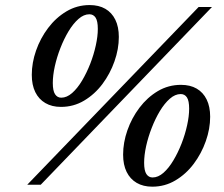

<svg xmlns="http://www.w3.org/2000/svg" viewBox="-20 -712 863 740"><path d="M85 0 745.5 -685H797L137 0ZM216 -335.5Q237.5 -335.5 258 -353.5Q278.5 -371.5 296.2 -401.2Q314 -431 327.8 -466.2Q341.5 -501.5 349.2 -536.8Q357 -572 357 -600.5Q357 -631 348.5 -644Q340 -657 324.5 -657Q303 -657 282.5 -639Q262 -621 244.2 -591.5Q226.5 -562 212.8 -526.8Q199 -491.5 191.2 -456.2Q183.5 -421 183.5 -392Q183.5 -362 192.2 -348.8Q201 -335.5 216 -335.5ZM325.5 -692.5Q361 -692.5 386 -678Q411 -663.5 424.5 -636Q438 -608.5 438 -569.5Q438 -523 421.2 -475.5Q404.5 -428 374.8 -388.2Q345 -348.5 304.2 -324.2Q263.5 -300 215 -300Q180 -300 154.8 -314.8Q129.5 -329.5 116 -357Q102.5 -384.5 102.5 -423.5Q102.5 -470 119 -517.2Q135.5 -564.5 165.5 -604.2Q195.5 -644 236.2 -668.2Q277 -692.5 325.5 -692.5ZM568 -28Q589.5 -28 610 -46Q630.5 -64 648.2 -93.8Q666 -123.5 679.8 -158.8Q693.5 -194 701.2 -229.2Q709 -264.5 709 -293Q709 -323.5 700.5 -336.5Q692 -349.5 676.5 -349.5Q655 -349.5 634.5 -331.5Q614 -313.5 596.2 -284Q578.5 -254.5 564.8 -219.2Q551 -184 543.2 -148.8Q535.5 -113.5 535.5 -84.5Q535.5 -54.5 544.2 -41.2Q553 -28 568 -28ZM677.5 -385Q713 -385 738 -370.5Q763 -356 776.5 -328.5Q790 -301 790 -262Q790 -215.5 773.2 -168Q756.5 -120.5 726.8 -80.8Q697 -41 656.2 -16.8Q615.5 7.5 567 7.5Q532 7.5 506.8 -7.2Q481.5 -22 468 -49.5Q454.5 -77 454.5 -116Q454.5 -162.5 471 -209.8Q487.5 -257 517.5 -296.8Q547.5 -336.5 588.2 -360.8Q629 -385 677.5 -385Z"/></svg>

Font: Newsreader 36pt SemiBold
Style: Italic
Weight: 600
Italic angle: -17°
Designer: Hugues Gentile
Foundry: Production Type
Version: Version 1.003